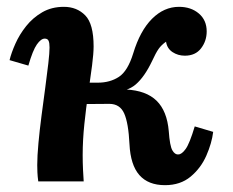

<svg xmlns="http://www.w3.org/2000/svg" viewBox="-20 -531 682 562"><path d="M463 11Q414 11 388 -18.5Q362 -48 359 -109Q356 -171 343.5 -199Q331 -227 300 -227L171 -226L172 -289H349V-269Q408 -266 438.5 -236Q469 -206 474 -147Q477 -104 484.5 -91Q492 -78 502 -79Q512 -79 523.5 -95Q535 -111 550 -161L604 -145Q600 -112 584 -75.5Q568 -39 538 -14Q508 11 463 11ZM92 0Q90 -15 89.5 -26.5Q89 -38 89 -48Q89 -74 92.5 -112Q96 -150 101.5 -192Q107 -234 112.5 -274.5Q118 -315 121.5 -346Q125 -377 125 -392Q125 -406 122 -412Q119 -418 111 -418Q100 -418 88 -401Q76 -384 63 -339L8 -355Q13 -376 25 -403Q37 -430 56.5 -454.5Q76 -479 103.5 -495Q131 -511 167 -511Q205 -511 229.5 -486Q254 -461 254 -395Q254 -375 249.5 -339.5Q245 -304 238.5 -260Q232 -216 227 -168.5Q222 -121 222 -77Q222 -55 223 -34Q224 -13 225 0ZM251 -251 266 -289Q302 -289 328 -306Q354 -323 370 -375Q390 -441 425 -476Q460 -511 504 -511Q539 -511 562 -491.5Q585 -472 585 -439Q585 -411 568.5 -389.5Q552 -368 521 -368Q501 -368 485 -378.5Q469 -389 466 -409Q452 -399 444 -387.5Q436 -376 425 -352Q403 -306 377.5 -284Q352 -262 308 -262Z"/></svg>

Font: Lora
Style: Bold Italic
Weight: 700
Italic angle: -3°
Designer: Olga Karpushina, Alexei Vanyashin (Cyrillic)
Foundry: Cyreal
Version: Version 3.004